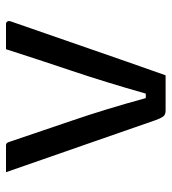

<svg xmlns="http://www.w3.org/2000/svg" viewBox="14 -586 572 640"><g transform="rotate(-90 300.0 -266.0)"><path d="M136 -532Q144 -532 147 -521Q182 -417 219 -309Q256 -201 293 -66H308Q346 -200 383.5 -311.5Q421 -423 456 -532H540Q545 -532 548 -528Q551 -524 549 -517Q504 -388 459.5 -259Q415 -130 369 0H252Q240 0 234 -5.5Q228 -11 220 -32Q180 -148 135.5 -275Q91 -402 46 -532Z"/></g></svg>

Font: Recursive Mn Lnr St
Style: Regular
Weight: 400
Monospace: yes
Version: Version 1.079;hotconv 1.0.112;makeotfexe 2.5.65598; ttfautoh